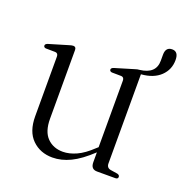

<svg xmlns="http://www.w3.org/2000/svg" viewBox="-106 -654 733 759"><g transform="rotate(20 260.0 -274.0)"><path d="M74 -122V-372.5Q74 -386.5 62 -387.5L21.5 -388Q12.5 -389.5 12.5 -397Q12.5 -404 23.5 -407.5L100.5 -430.5Q114 -435 120.5 -435Q132.5 -435 132.5 -421.5V-132.5Q132.5 -79 158 -53Q183.5 -27 224 -27Q251 -27 280.8 -40.5Q310.5 -54 343 -85L351.5 -92.5V-372.5Q351.5 -386.5 339.5 -387.5L299.5 -388Q290 -389.5 290 -397Q290 -404 301.5 -407.5L378 -430.5Q391.5 -435 398 -435H398.5Q465.5 -442.5 465.5 -497.5V-523Q465.5 -555.5 493 -555.5Q519.5 -555.5 519.5 -520Q519.5 -479.5 490.8 -452Q462 -424.5 410 -420.5V-45.5Q410 -27 427.5 -24L456.5 -19.5Q466.5 -17 466.5 -9Q466.5 0 455 0H378.5Q352 0 352 -29.5V-71Q306.5 -28 268.5 -9.8Q230.5 8.5 193 8.5Q141.5 8.5 107.8 -24.5Q74 -57.5 74 -122Z"/></g></svg>

Font: Fraunces 144pt S050 Light
Style: Regular
Weight: 300
Version: Version 1.000; ttfautohint (v1.8.3)